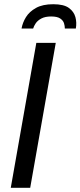

<svg xmlns="http://www.w3.org/2000/svg" viewBox="-20 -889 381 909"><path d="M31 0 152 -686H244L123 0ZM82 -754Q87 -782 103 -808Q119 -834 150.5 -851.5Q182 -869 232 -869Q282 -869 306 -851.5Q330 -834 337 -808Q344 -782 339 -754H287Q287 -766 283 -779Q279 -792 265 -801.5Q251 -811 222 -811Q194 -811 176 -801.5Q158 -792 149 -778.5Q140 -765 137 -754Z"/></svg>

Font: Archivo SemiCondensed
Style: Italic
Weight: 400
Width: 4
Italic angle: -10°
Designer: Hector Gatti
Foundry: Omnibus-Type
Version: Version 2.001